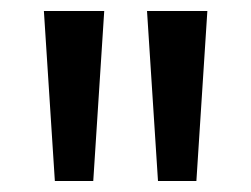

<svg xmlns="http://www.w3.org/2000/svg" viewBox="-20 -780 458 350"><path d="M60 -760 80 -450H150L170 -760ZM248 -760 268 -450H338L358 -760Z"/></svg>

Font: Goli SemiBold
Style: Regular
Weight: 600
Designer: jaikishan Patel
Foundry: MagicType
Version: Version 1.000;Glyphs 3.2 (3242)